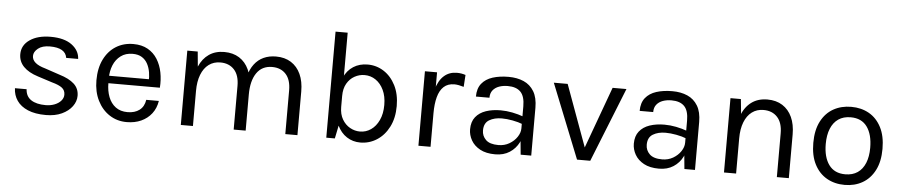

<svg xmlns="http://www.w3.org/2000/svg" viewBox="-41 -950 5764 1230"><g transform="rotate(5 2841.0 -335.0)"><path d="M273 12Q203.5 12 157 -7.8Q110.5 -27.5 86.5 -62.2Q62.5 -97 61 -142H136Q138.5 -96 172.5 -73.5Q206.5 -51 266 -51Q297 -51 323 -61Q349 -71 364.5 -88.8Q380 -106.5 380 -128Q380 -156 359.5 -172Q339 -188 294 -200L201 -230Q140.5 -249 108.2 -282.2Q76 -315.5 76 -362Q76 -420 127 -455Q178 -490 261 -490Q348.5 -490 397 -454Q445.5 -418 448 -364H371Q366.5 -395.5 339 -411.8Q311.5 -428 261 -428Q212 -428 185 -406.2Q158 -384.5 158 -358Q158 -308.5 243 -285L338 -253Q399.5 -234.5 432.2 -204.8Q465 -175 465 -128Q465 -92 441.5 -60Q418 -28 375 -8Q332 12 273 12Z M792.5 12Q730.5 12 681.8 -19.8Q633 -51.5 604.8 -108Q576.5 -164.5 576.5 -238Q576.5 -316.5 604.5 -373Q632.5 -429.5 681.2 -459.8Q730 -490 792.5 -490Q847 -490 885.5 -468.2Q924 -446.5 947.5 -408.8Q971 -371 980.2 -323.8Q989.5 -276.5 985.5 -226H639.5V-274H934L911 -259Q912.5 -288.5 907.8 -318Q903 -347.5 890 -372.2Q877 -397 853.5 -412Q830 -427 793.5 -427Q748 -427 716.8 -403.5Q685.5 -380 670 -341.8Q654.5 -303.5 654.5 -259V-227Q654.5 -177 669.8 -137.5Q685 -98 715.8 -75Q746.5 -52 792.5 -52Q839 -52 869 -74.5Q899 -97 905.5 -141H986.5Q979 -93.5 952.5 -59.2Q926 -25 885.2 -6.5Q844.5 12 792.5 12Z M1812 0V-281Q1812 -349.5 1779.5 -385.2Q1747 -421 1691 -421Q1626 -421 1591.5 -370.8Q1557 -320.5 1557 -232H1521Q1521 -296.5 1533.8 -345Q1546.5 -393.5 1570.8 -425.5Q1595 -457.5 1630.2 -473.8Q1665.5 -490 1710 -490Q1766.5 -490 1806.8 -464.5Q1847 -439 1868.5 -392.2Q1890 -345.5 1890 -281V0ZM1140 0V-478H1207L1216 -382Q1238.5 -434 1279.2 -462Q1320 -490 1377 -490Q1433.5 -490 1473.8 -464.5Q1514 -439 1535.5 -392.2Q1557 -345.5 1557 -281V0H1480V-281Q1480 -349.5 1447 -385.2Q1414 -421 1358 -421Q1315 -421 1283.5 -397.5Q1252 -374 1235 -330.2Q1218 -286.5 1218 -226V0Z M2294.5 12Q2246.5 12 2207.8 -13Q2169 -38 2146.2 -86.2Q2123.5 -134.5 2123.5 -204H2153.5Q2153.5 -157.5 2172.8 -124.8Q2192 -92 2222.5 -75Q2253 -58 2286.5 -58Q2325 -58 2357 -80Q2389 -102 2408.2 -143.2Q2427.5 -184.5 2427.5 -241Q2427.5 -297 2408.2 -337.2Q2389 -377.5 2357 -399.2Q2325 -421 2285.5 -421Q2251.5 -421 2221.2 -404.2Q2191 -387.5 2172.2 -355Q2153.5 -322.5 2153.5 -275H2123.5Q2123.5 -343 2145.8 -391.2Q2168 -439.5 2207.5 -464.8Q2247 -490 2299.5 -490Q2356 -490 2403.2 -459.8Q2450.5 -429.5 2479 -373.5Q2507.5 -317.5 2507.5 -241Q2507.5 -164 2478.5 -107Q2449.5 -50 2401 -19Q2352.5 12 2294.5 12ZM2075.5 0V-682H2153.5V-112L2130.5 0Z M2668 0V-479H2746V0ZM2722 -216Q2722 -307 2739.5 -367.2Q2757 -427.5 2790.8 -457.2Q2824.5 -487 2873 -487Q2888.5 -487 2902 -484.8Q2915.5 -482.5 2929 -478L2924 -401Q2910 -405.5 2893.2 -408.8Q2876.5 -412 2864 -412Q2821.5 -412 2795.5 -388Q2769.5 -364 2757.8 -320Q2746 -276 2746 -216Z M3325.5 0 3315.5 -105V-310Q3315.5 -374.5 3287.8 -402.8Q3260 -431 3205.5 -431Q3174.5 -431 3149.5 -422Q3124.5 -413 3109.5 -394.2Q3094.5 -375.5 3094.5 -346H3007.5Q3007.5 -398 3033 -429.8Q3058.5 -461.5 3103.2 -475.8Q3148 -490 3205.5 -490Q3260.5 -490 3302.8 -471.5Q3345 -453 3369.2 -412.8Q3393.5 -372.5 3393.5 -308V0ZM3162.5 12Q3103.5 12 3065 -9Q3026.5 -30 3007.5 -63.5Q2988.5 -97 2988.5 -134Q2988.5 -182.5 3012.8 -213Q3037 -243.5 3079 -257.8Q3121 -272 3173.5 -272Q3211 -272 3249 -264.5Q3287 -257 3322.5 -244V-195Q3293 -207 3255 -214Q3217 -221 3185.5 -221Q3137.5 -221 3104.5 -201.2Q3071.5 -181.5 3071.5 -134Q3071.5 -98.5 3096.8 -73.8Q3122 -49 3177.5 -49Q3216.5 -49 3247.8 -67.2Q3279 -85.5 3297.2 -113Q3315.5 -140.5 3315.5 -168H3334.5Q3334.5 -120 3314 -79Q3293.5 -38 3255 -13Q3216.5 12 3162.5 12Z M3497 -478H3586L3736 -67H3725L3875 -478H3964L3773 0H3688Z M4378.5 0 4368.5 -105V-310Q4368.5 -374.5 4340.8 -402.8Q4313 -431 4258.5 -431Q4227.5 -431 4202.5 -422Q4177.5 -413 4162.5 -394.2Q4147.5 -375.5 4147.5 -346H4060.5Q4060.5 -398 4086 -429.8Q4111.5 -461.5 4156.2 -475.8Q4201 -490 4258.5 -490Q4313.5 -490 4355.8 -471.5Q4398 -453 4422.2 -412.8Q4446.5 -372.5 4446.5 -308V0ZM4215.5 12Q4156.5 12 4118 -9Q4079.5 -30 4060.5 -63.5Q4041.5 -97 4041.5 -134Q4041.5 -182.5 4065.8 -213Q4090 -243.5 4132 -257.8Q4174 -272 4226.5 -272Q4264 -272 4302 -264.5Q4340 -257 4375.5 -244V-195Q4346 -207 4308 -214Q4270 -221 4238.5 -221Q4190.5 -221 4157.5 -201.2Q4124.5 -181.5 4124.5 -134Q4124.5 -98.5 4149.8 -73.8Q4175 -49 4230.5 -49Q4269.5 -49 4300.8 -67.2Q4332 -85.5 4350.2 -113Q4368.5 -140.5 4368.5 -168H4387.5Q4387.5 -120 4367 -79Q4346.5 -38 4308 -13Q4269.5 12 4215.5 12Z M4973 0V-281Q4973 -349.5 4940 -385.2Q4907 -421 4851 -421Q4808 -421 4776.5 -397.5Q4745 -374 4728 -330.2Q4711 -286.5 4711 -226H4681Q4681 -309.5 4703 -368.5Q4725 -427.5 4767.2 -458.8Q4809.5 -490 4870 -490Q4926.5 -490 4966.8 -464.5Q5007 -439 5028.5 -392.2Q5050 -345.5 5050 -281V0ZM4633 0V-478H4700L4711 -368V0Z M5409.5 12Q5345 12 5294.8 -16.5Q5244.5 -45 5215.5 -101Q5186.5 -157 5186.5 -239Q5186.5 -321.5 5215.5 -377.5Q5244.5 -433.5 5294.8 -461.8Q5345 -490 5409.5 -490Q5473.5 -490 5523.5 -461.8Q5573.5 -433.5 5602.5 -377.5Q5631.5 -321.5 5631.5 -239Q5631.5 -157 5602.5 -101Q5573.5 -45 5523.5 -16.5Q5473.5 12 5409.5 12ZM5407.5 -56Q5454.5 -56 5486.8 -78Q5519 -100 5535.8 -141.2Q5552.5 -182.5 5552.5 -239Q5552.5 -324.5 5517 -373.8Q5481.5 -423 5411.5 -423Q5364.5 -423 5332.2 -400.8Q5300 -378.5 5283.2 -337.2Q5266.5 -296 5266.5 -239Q5266.5 -154 5302.2 -105Q5338 -56 5407.5 -56Z"/></g></svg>

Font: Karla ExtraLight
Style: Regular
Weight: 400
Version: Version 2.001